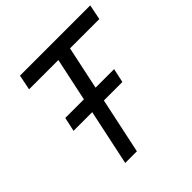

<svg xmlns="http://www.w3.org/2000/svg" viewBox="-188 -855 1001 1001"><g transform="rotate(-45 312.5 -355.0)"><path d="M173 0 306 -626H90L107 -710H625L608 -626H392L259 0ZM101 -309 118 -387H478L461 -309Z"/></g></svg>

Font: Geist
Style: Italic
Weight: 400
Italic angle: -12°
Designer: Basement.studio, Andrés Briganti, Mateo Zaragoza
Foundry: Basement.studio, Vercel, Andrés Briganti, Guido Ferreyra, Mateo Zaragoza
Version: Version 1.500